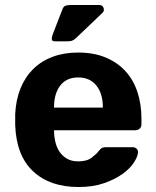

<svg xmlns="http://www.w3.org/2000/svg" viewBox="-20 -741 625 771"><path d="M295 10Q180 10 112.5 -53.5Q45 -117 41 -240V-283Q44 -341 62.5 -386.5Q81 -432 113.5 -464Q146 -496 191.5 -513Q237 -530 294 -530Q357 -530 404.5 -510Q452 -490 484 -455Q516 -420 532 -371Q548 -322 548 -265V-242Q548 -231 541 -224.5Q534 -218 523 -218H197Q197 -195 202 -172.5Q207 -150 218.5 -132.5Q230 -115 248.5 -104Q267 -93 294 -93Q329 -93 348.5 -108Q368 -123 376 -134Q385 -145 390.5 -147.5Q396 -150 408 -150H512Q522 -150 528.5 -144Q535 -138 534 -128Q533 -112 517.5 -88Q502 -64 472 -42.5Q442 -21 398 -5.5Q354 10 295 10ZM197 -309H393V-311Q393 -365 367 -397.5Q341 -430 294 -430Q247 -430 222 -397.5Q197 -365 197 -311ZM202 -575Q188 -575 188 -583.5Q188 -592 191 -601L230 -702Q235 -716 244 -718.5Q253 -721 267 -721H378Q392 -721 396 -709Q400 -697 391 -689L284 -587Q276 -580 269 -577.5Q262 -575 250 -575Z"/></svg>

Font: Fz Rubik SemBd
Style: Regular
Weight: 600
Designer: Hubert and Fischer
Foundry: Hubert and Fischer
Version: Vit hóa bi FontZin.com